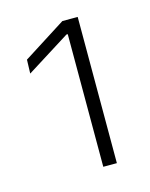

<svg xmlns="http://www.w3.org/2000/svg" viewBox="-65 -747 336 430"><g transform="rotate(-15 103.0 -532.5)"><path d="M154.5 -362.5H123V-670H120L19 -606.5L20 -638.5L119 -701.5H154.5Z"/></g></svg>

Font: Anek Kannada Medium ExtraLight
Style: Regular
Weight: 250
Version: Version 1.003